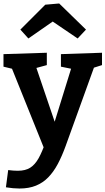

<svg xmlns="http://www.w3.org/2000/svg" viewBox="-26 -841 606 1103"><path d="M8 235 21 136Q37 138 50.5 139Q64 140 76 140Q120 140 147.5 122.5Q175 105 195.5 68.5Q216 32 236 -26L231 21L39 -456L52 -444L-6 -458V-530L243 -538V-467L173 -448L180 -460L307 -86L273 -93L386 -458L393 -444L324 -458V-530L560 -538V-467L497 -447L516 -459L351 -2Q330 56 306 101Q282 146 251.5 177.5Q221 209 180.5 225.5Q140 242 86 242Q51 242 8 235ZM137 -620 91 -671 234 -814 314 -821 468 -671 420 -620 227 -751 324 -750Z"/></svg>

Font: Bitter Thin
Style: Bold
Weight: 700
Version: Version 3.021